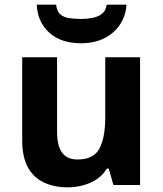

<svg xmlns="http://www.w3.org/2000/svg" viewBox="-20 -791 697 821"><path d="M579 -546V0H465L445 -70H437Q420 -42 393.5 -24.5Q367 -7 335 1.5Q303 10 269 10Q211 10 167 -11Q123 -32 99 -76Q75 -120 75 -190V-546H224V-227Q224 -169 245 -139Q266 -109 312 -109Q380 -109 405 -155.5Q430 -202 430 -289V-546ZM521 -771Q516 -698 463 -652Q410 -606 327 -606Q241 -606 191 -651Q141 -696 137 -771H220Q223 -743 237.5 -730Q252 -717 276 -713.5Q300 -710 328 -710Q352 -710 375.5 -714.5Q399 -719 416 -732Q433 -745 436 -771Z"/></svg>

Font: Noto Sans Canadian Aboriginal
Style: Regular
Weight: 400
Designer: Monotype Design Team, Typotheque's Kevin King
Foundry: Monotype Imaging Inc.
Version: Version 2.002